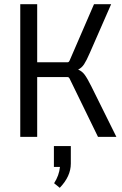

<svg xmlns="http://www.w3.org/2000/svg" viewBox="-20 -655 584 919"><path d="M158 0H77V-635H158V-357H304Q310 -357 314 -367L430 -635H512L410 -402Q394 -365 382.5 -347.5Q371 -330 354 -322Q373 -314 385.5 -297Q398 -280 417 -242L537 0H449L314 -277Q310 -286 304 -286H158ZM238 144V44H319V128Q319 189 266 244L239 222Q263 185 267 144Z"/></svg>

Font: Gemunu Libre
Style: Regular
Weight: 400
Designer: Puspanada Ekanayake, Sola Matas, Pathum Egodawatta, Kosala Senevirathne
Foundry: mooniak
Version: Version 1.100